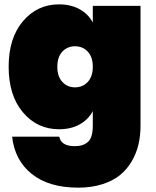

<svg xmlns="http://www.w3.org/2000/svg" viewBox="-20 -591 720 888"><path d="M252.9 -570.8Q308.1 -570.8 348.4 -548.3Q388.7 -525.9 409.2 -486.8V-564H629.9V-9.8Q629.9 36.1 620.4 77.1Q610.8 118.2 589.1 155.3Q567.4 192.4 534.7 219Q502 245.6 452.6 261.2Q403.3 276.9 341.8 276.9Q206.1 276.9 127 213.6Q47.9 150.4 36.1 41H253.9Q262.7 85 326.2 85Q365.2 85 387.2 64.9Q409.2 44.9 409.2 -9.8V-77.1Q388.7 -38.1 348.4 -15.6Q308.1 6.8 252.9 6.8Q152.3 6.8 86.2 -71.3Q20 -149.4 20 -282.2Q20 -415 86.2 -492.9Q152.3 -570.8 252.9 -570.8ZM386 -212.2Q409.2 -237.3 409.2 -282.2Q409.2 -327.1 386 -352.1Q362.8 -377 327.1 -377Q291.5 -377 268.3 -352.1Q245.1 -327.1 245.1 -282.2Q245.1 -237.3 268.3 -212.2Q291.5 -187 327.1 -187Q362.8 -187 386 -212.2Z"/></svg>

Font: SVN-Poppins Black
Style: Regular
Weight: 900
Designer: Ninad Kale (Devanagari), Jonny Pinhorn (Latin)
Foundry: Indian Type Foundry
Version: Version 3.002 2017